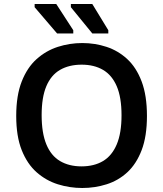

<svg xmlns="http://www.w3.org/2000/svg" viewBox="-20 -927 815 959"><path d="M391 12Q328 12 269 -6.5Q210 -25 163 -66.5Q116 -108 88.5 -177Q61 -246 61 -348Q61 -450 88.5 -520Q116 -590 163 -632Q210 -674 269 -693Q328 -712 391 -712Q454 -712 512 -693Q570 -674 615.5 -632Q661 -590 687.5 -520Q714 -450 714 -348Q714 -246 687.5 -177Q661 -108 616 -66.5Q571 -25 512.5 -6.5Q454 12 391 12ZM387 -96Q450 -96 494.5 -122.5Q539 -149 563 -205.5Q587 -262 587 -351Q587 -441 563 -496.5Q539 -552 494.5 -578Q450 -604 388 -604Q325 -604 280 -578Q235 -552 211.5 -496.5Q188 -441 188 -352Q188 -263 211.5 -206Q235 -149 280 -122.5Q325 -96 387 -96ZM521 -760H441L334 -891V-907H441L521 -776ZM346 -760H265L153 -891V-907H261L346 -776Z"/></svg>

Font: AR One Sans SemiBold
Style: Regular
Weight: 600
Designer: Niteesh Yadav
Foundry: Niteesh Yadav
Version: Version 1.001;gftools[0.9.33]